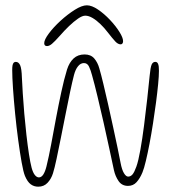

<svg xmlns="http://www.w3.org/2000/svg" viewBox="-20 -704 655 723"><path d="M124 -1Q108 -1 95.8 -10Q83.5 -19 74 -41.5Q68 -56 61.5 -92.5Q55 -129 48.5 -177Q42 -225 37 -275.8Q32 -326.5 29 -370.2Q26 -414 26 -440.5Q26 -451 27.2 -457.8Q28.5 -464.5 31.5 -467.8Q34.5 -471 39.5 -471Q50 -471 55.8 -458.5Q61.5 -446 62.5 -411Q63.5 -387 65.8 -351.5Q68 -316 71.5 -275.8Q75 -235.5 79.5 -196Q84 -156.5 89 -124Q94 -91.5 99 -72.5Q104 -54 111.2 -45Q118.5 -36 126.5 -36Q136 -36 143 -46.8Q150 -57.5 155 -77.5Q164 -114 172.8 -161.2Q181.5 -208.5 191 -259Q200.5 -309.5 210.8 -357.2Q221 -405 232.5 -442.5Q241 -469 257.2 -484Q273.5 -499 298.5 -499Q322 -499 335 -483.8Q348 -468.5 354 -446.5Q360.5 -424.5 369.2 -388.2Q378 -352 387.5 -309.5Q397 -267 406.2 -224.5Q415.5 -182 422.8 -146.8Q430 -111.5 434 -91Q439 -64.5 446.8 -51.8Q454.5 -39 462.5 -39Q472 -39 479 -47.2Q486 -55.5 493.5 -76.5Q501 -97.5 508.5 -139.2Q516 -181 522.5 -232Q529 -283 534.5 -332.5Q540 -382 543.5 -418.5Q546.5 -450.5 551 -460.8Q555.5 -471 565 -471Q568.5 -471 571 -469.2Q573.5 -467.5 575.2 -463.5Q577 -459.5 577.8 -453Q578.5 -446.5 578.5 -437.5Q578.5 -418.5 575.5 -387.2Q572.5 -356 567.5 -317.8Q562.5 -279.5 556.2 -239.5Q550 -199.5 543 -162.8Q536 -126 529.2 -97.8Q522.5 -69.5 516.5 -55Q507 -32 494.2 -18Q481.5 -4 462 -4Q439 -4 426.5 -22.2Q414 -40.5 409 -63.5Q401.5 -98 391.5 -145Q381.5 -192 370 -242.8Q358.5 -293.5 347.2 -340.5Q336 -387.5 326.5 -421Q321.5 -440 315.2 -453.2Q309 -466.5 296 -466.5Q283.5 -466.5 273.8 -454.5Q264 -442.5 258.5 -421Q252 -396 243.8 -357Q235.5 -318 226.8 -273.2Q218 -228.5 209.2 -184.8Q200.5 -141 193 -105.8Q185.5 -70.5 179.5 -51.5Q173 -30.5 159.2 -15.8Q145.5 -1 124 -1ZM157 -530.5Q146.5 -530.5 146.5 -541.5Q146.5 -554.5 164 -578Q181.5 -601.5 208 -625.8Q234.5 -650 261.5 -667Q288.5 -684 307 -684Q325.5 -684 348.8 -668.2Q372 -652.5 393.8 -629.5Q415.5 -606.5 429.5 -584.2Q443.5 -562 443.5 -549Q443.5 -543.5 441 -540.2Q438.5 -537 434.5 -537Q424.5 -537 414.5 -547.5Q404.5 -558 385.5 -582.5Q373 -599 358.2 -613.2Q343.5 -627.5 328.8 -636.2Q314 -645 301 -645Q290 -645 274 -634Q258 -623 240.2 -606Q222.5 -589 206 -570Q185.5 -547 175.5 -538.8Q165.5 -530.5 157 -530.5Z"/></svg>

Font: Gluten Thin Thin
Style: Regular
Weight: 250
Version: Version 1.300